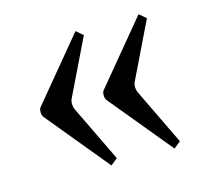

<svg xmlns="http://www.w3.org/2000/svg" viewBox="-68 -510 578 544"><g transform="rotate(-15 221.0 -238.0)"><path d="M46 -223Q41 -229 41 -239Q41 -249 46 -254L196 -435L216 -418L137 -255Q133 -248 133 -239Q133 -229 137 -221L216 -57L196 -41ZM231 -223Q226 -229 226 -239Q226 -249 231 -254L381 -435L401 -418L322 -255Q318 -248 318 -239Q318 -229 322 -221L401 -57L381 -41Z"/></g></svg>

Font: Heuristica
Style: Regular
Weight: 400
Version: Version 1.0.1 ; ttfautohint (v1.4.1)